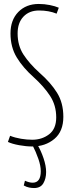

<svg xmlns="http://www.w3.org/2000/svg" viewBox="-20 -730 365 970"><path d="M277 -691 266 -661Q227 -677 177 -677Q128 -677 98.5 -646Q69 -615 69 -561Q69 -500 98.5 -454.5Q128 -409 180 -362Q235 -314 267.5 -262.5Q300 -211 300 -140Q300 -66 254.5 -28Q209 10 143 10Q112 10 76.5 3.5Q41 -3 20 -13L31 -44Q56 -34 86 -29Q116 -24 143 -24Q192 -24 228 -51.5Q264 -79 264 -137Q264 -198 233 -245.5Q202 -293 150 -340Q96 -388 64.5 -440Q33 -492 33 -561Q33 -629 72.5 -669.5Q112 -710 176 -710Q204 -710 231.5 -704.5Q259 -699 277 -691ZM106 183Q128 193 145 193Q186 193 186 135Q186 108 174 73Q162 38 142 -1H168Q187 31 200 69.5Q213 108 213 139Q213 172 199 196Q185 220 152 220Q141 220 127.5 217.5Q114 215 100 207Z"/></svg>

Font: Georama Condensed ExtraLight
Style: Regular
Weight: 200
Width: 3
Designer: Jean-Baptiste Levee
Foundry: Production Type
Version: Version 1.000